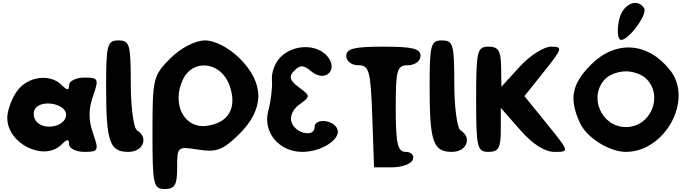

<svg xmlns="http://www.w3.org/2000/svg" viewBox="-20 -1072 4620 1292"><path d="M94 -458C58 -408 29 -327 29 -279C29 -104 277 18 395 -100C433 -138 445 -138 445 -100C445 -73 493 -50 547 -50C642 -50 647 -58 606 -175C575 -263 575 -337 606 -425C647 -542 642 -550 547 -550C493 -550 445 -527 445 -500C445 -462 433 -462 395 -500C316 -579 165 -558 94 -458ZM425 -300C425 -225 289 -190 229 -250C206 -273 200 -313 215 -338C256 -406 425 -375 425 -300Z M694 -492C694 -117 717 -50 844 -50C944 -50 982 -146 902 -195C879 -209 860 -352 860 -510C860 -772 853 -800 777 -800C702 -800 694 -771 694 -492Z M1126 -679C1010 -563 1006 -541 1006 -179C1006 171 1012 200 1089 200C1157 200 1172 173 1172 56C1172 -86 1174 -88 1316 -65C1437 -46 1480 -62 1589 -169C1760 -338 1761 -511 1593 -679C1522 -750 1426 -800 1360 -800C1294 -800 1197 -750 1126 -679ZM1525 -496C1578 -346 1518 -243 1368 -225C1219 -207 1135 -371 1209 -533C1276 -681 1468 -658 1525 -496Z M1868 -688C1830 -650 1805 -583 1810 -533C1814 -486 1803 -391 1786 -329C1746 -184 1856 -50 2014 -50C2152 -50 2287 -145 2246 -212C2210 -270 2097 -274 2097 -217C2097 -147 1972 -171 1943 -246C1928 -286 1949 -336 1995 -369C2070 -424 2070 -426 1991 -485C1929 -531 1922 -558 1960 -596C2001 -637 2022 -636 2076 -591C2168 -515 2259 -601 2184 -692C2113 -777 1956 -776 1868 -688Z M2310 -696C2310 -661 2345 -633 2391 -633C2464 -633 2474 -598 2485 -290L2497 54H2618C2685 54 2748 31 2758 2C2769 -27 2748 -50 2710 -50C2656 -50 2643 -104 2643 -342C2643 -604 2651 -633 2726 -633C2772 -633 2810 -662 2810 -696C2810 -745 2756 -758 2560 -758C2364 -758 2310 -745 2310 -696Z M2871 -492C2871 -117 2894 -50 3021 -50C3121 -50 3159 -146 3079 -195C3056 -209 3037 -352 3037 -510C3037 -772 3030 -800 2954 -800C2879 -800 2871 -771 2871 -492Z M3184 -404C3184 -79 3191 -50 3267 -50C3335 -50 3350 -77 3350 -198V-346L3480 -198C3564 -102 3645 -50 3711 -50C3813 -50 3813 -50 3661 -238L3509 -425L3642 -592C3765 -746 3769 -758 3688 -758C3640 -758 3545 -698 3477 -623L3354 -488L3352 -623C3350 -731 3334 -758 3267 -758C3191 -758 3184 -729 3184 -404Z M3958 -638C3827 -507 3808 -408 3882 -246C3927 -146 4080 -50 4192 -50C4454 -50 4645 -397 4492 -596C4344 -788 4125 -805 3958 -638ZM4329 -542C4446 -425 4359 -217 4192 -217C4025 -217 3937 -425 4054 -542C4083 -571 4142 -592 4192 -592C4242 -592 4300 -571 4329 -542ZM4148 -946C4133 -888 4134 -824 4150 -808C4186 -772 4342 -971 4314 -1017C4270 -1088 4173 -1046 4148 -946Z"/></svg>

Font: Hussar Skorodowane
Style: Bold
Weight: 700
Foundry: Cannot Into Space Fonts
Version: Version 0.892